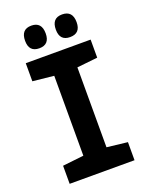

<svg xmlns="http://www.w3.org/2000/svg" viewBox="-164 -984 829 1068"><g transform="rotate(-20 250.0 -450.0)"><path d="M58 0V-107L183 -121V-594L58 -607V-714H442V-607L320 -594V-121L442 -107V0ZM340 -766Q402 -766 402 -832Q402 -900 340 -900Q279 -900 279 -832Q279 -766 340 -766ZM158 -766Q219 -766 219 -832Q219 -900 158 -900Q97 -900 97 -832Q97 -766 158 -766Z"/></g></svg>

Font: Noto Sans Mono Condensed Extra
Style: Regular
Weight: 800
Width: 3
Designer: Monotype Design Team
Foundry: Monotype Imaging Inc.
Version: Version 1.900